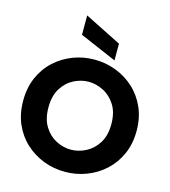

<svg xmlns="http://www.w3.org/2000/svg" viewBox="-138 -1076 1061 1197"><g transform="rotate(15 393.0 -477.0)"><path d="M392 12Q320 12 254.5 -13Q189 -38 137.5 -85Q86 -132 56.5 -199Q27 -266 27 -350Q27 -434 56.5 -501Q86 -568 137.5 -615Q189 -662 254.5 -687Q320 -712 392 -712Q464 -712 530 -687Q596 -662 647.5 -615Q699 -568 729 -501Q759 -434 759 -350Q759 -266 729 -199Q699 -132 647.5 -85Q596 -38 530 -13Q464 12 392 12ZM392 -131Q441 -131 488 -155Q535 -179 565.5 -227.5Q596 -276 596 -350Q596 -425 565 -473.5Q534 -522 487 -545.5Q440 -569 392 -569Q344 -569 297.5 -545.5Q251 -522 220.5 -473.5Q190 -425 190 -350Q190 -276 220 -227.5Q250 -179 296.5 -155Q343 -131 392 -131ZM512 -739 275 -841V-966L512 -847Z"/></g></svg>

Font: Rethink Sans ExtraBold
Style: Regular
Weight: 800
Designer: The Rethink Sans project authors (Hans Thiessen). DM Sans designed by Colophon Foundry.
Foundry: Rethink Communications LLC
Version: Version 1.001